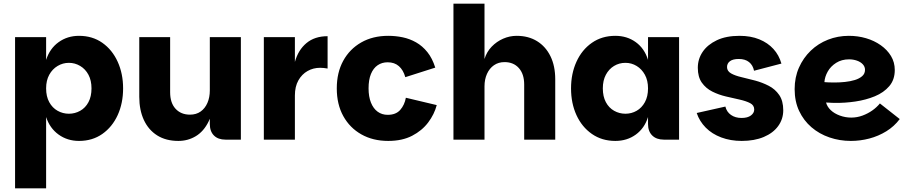

<svg xmlns="http://www.w3.org/2000/svg" viewBox="-20 -760 4935 1045"><path d="M410 7Q347 7 299 -27.5Q251 -62 231 -123V265H62V-558H231V-434Q251 -496 299 -530.5Q347 -565 410 -565Q483 -565 537 -527Q591 -489 620.5 -424Q650 -359 650 -279Q650 -198 620.5 -133.5Q591 -69 537 -31Q483 7 410 7ZM355 -141Q388 -141 416.5 -157Q445 -173 461.5 -204Q478 -235 478 -279Q478 -322 461.5 -353Q445 -384 416.5 -401Q388 -418 355 -418Q322 -418 293.5 -401Q265 -384 248 -353Q231 -322 231 -279Q231 -235 248 -204Q265 -173 293.5 -157Q322 -141 355 -141Z M1122 -85V-558H1291V0H1207Q1167 0 1144.5 -22.5Q1122 -45 1122 -85ZM951 7Q883 7 835.5 -23Q788 -53 763 -107Q738 -161 738 -233V-558H906V-258Q906 -200 935.5 -168Q965 -136 1014 -136Q1048 -136 1072 -153Q1096 -170 1109 -200Q1122 -230 1122 -268L1145 -239Q1142 -153 1115.5 -99Q1089 -45 1046 -19Q1003 7 951 7Z M1416 0V-558H1585V0ZM1559 -240 1585 -423Q1603 -488 1648 -525.5Q1693 -563 1763 -563V-387Q1752 -389 1742 -390Q1732 -391 1722 -391Q1685 -391 1654 -373.5Q1623 -356 1604 -322.5Q1585 -289 1585 -240Z M2093 7Q2010 7 1947 -28.5Q1884 -64 1848.5 -128Q1813 -192 1813 -279Q1813 -365 1848 -429Q1883 -493 1946 -529Q2009 -565 2093 -565Q2133 -565 2171.5 -557Q2210 -549 2244.5 -529.5Q2279 -510 2306 -476.5Q2333 -443 2349 -392L2186 -340Q2175 -379 2151 -400Q2127 -421 2090 -421Q2059 -421 2035.5 -405Q2012 -389 1999 -357.5Q1986 -326 1986 -279Q1986 -234 1999 -201.5Q2012 -169 2035.5 -152Q2059 -135 2090 -135Q2135 -135 2158.5 -162Q2182 -189 2189 -228L2357 -188Q2344 -138 2310.5 -93.5Q2277 -49 2223 -21Q2169 7 2093 7Z M2448 0V-740H2617V-439Q2629 -478 2656 -506Q2683 -534 2718.5 -549.5Q2754 -565 2792 -565Q2856 -565 2903 -536Q2950 -507 2976 -454Q3002 -401 3002 -328V0H2833V-300Q2833 -357 2804 -389.5Q2775 -422 2726 -422Q2693 -422 2668.5 -405Q2644 -388 2630.5 -358Q2617 -328 2617 -290V0Z M3329 7Q3256 7 3201.5 -31Q3147 -69 3117.5 -133.5Q3088 -198 3088 -279Q3088 -359 3117.5 -424Q3147 -489 3201.5 -527Q3256 -565 3329 -565Q3393 -565 3440.5 -530.5Q3488 -496 3507 -434V-558H3676V0H3593Q3553 0 3530 -22.5Q3507 -45 3507 -85V-123Q3488 -62 3440.5 -27.5Q3393 7 3329 7ZM3384 -141Q3417 -141 3445 -157Q3473 -173 3490 -204Q3507 -235 3507 -279Q3507 -322 3490 -353Q3473 -384 3445 -401Q3417 -418 3384 -418Q3350 -418 3322 -401Q3294 -384 3277.5 -353Q3261 -322 3261 -279Q3261 -235 3277.5 -204Q3294 -173 3322.5 -157Q3351 -141 3384 -141Z M4017 7Q3956 7 3905.5 -12Q3855 -31 3821 -65.5Q3787 -100 3772 -145L3928 -180Q3935 -151 3958.5 -134.5Q3982 -118 4016 -118Q4049 -118 4067 -131.5Q4085 -145 4085 -164Q4085 -187 4063 -198.5Q4041 -210 4005.5 -218Q3970 -226 3931 -235Q3892 -244 3857 -261.5Q3822 -279 3800 -310Q3778 -341 3778 -391Q3778 -439 3804.5 -478Q3831 -517 3881.5 -541Q3932 -565 4005 -565Q4066 -565 4112.5 -546Q4159 -527 4189.5 -493.5Q4220 -460 4233 -414L4084 -375Q4078 -405 4057 -422Q4036 -439 4001 -439Q3969 -439 3953 -427Q3937 -415 3937 -395Q3937 -373 3959 -360.5Q3981 -348 4016 -340Q4051 -332 4090 -321.5Q4129 -311 4164 -293Q4199 -275 4221 -243Q4243 -211 4243 -160Q4243 -112 4215.5 -74Q4188 -36 4137 -14.5Q4086 7 4017 7Z M4611 7Q4550 7 4494.5 -12Q4439 -31 4396.5 -67.5Q4354 -104 4329.5 -156Q4305 -208 4305 -275Q4305 -339 4328.5 -392Q4352 -445 4392.5 -484Q4433 -523 4486.5 -544Q4540 -565 4600 -565Q4649 -565 4693.5 -552Q4738 -539 4773.5 -514Q4809 -489 4829.5 -455Q4850 -421 4850 -379Q4850 -326 4820 -291Q4790 -256 4741.5 -236Q4693 -216 4635.5 -207.5Q4578 -199 4522 -200Q4515 -200 4505.5 -200.5Q4496 -201 4488 -201.5Q4480 -202 4476 -202Q4482 -179 4501.5 -160.5Q4521 -142 4551 -131Q4581 -120 4613 -120Q4645 -120 4674.5 -131Q4704 -142 4728 -159Q4752 -176 4769 -197L4877 -112Q4847 -72 4804 -45.5Q4761 -19 4711.5 -6Q4662 7 4611 7ZM4523 -311Q4550 -311 4579 -314Q4608 -317 4632.5 -324.5Q4657 -332 4672.5 -345.5Q4688 -359 4688 -380Q4688 -397 4676 -410Q4664 -423 4644 -430Q4624 -437 4601 -437Q4561 -437 4531 -418Q4501 -399 4485 -370.5Q4469 -342 4467 -313Q4476 -312 4491.5 -311.5Q4507 -311 4523 -311Z"/></svg>

Font: Parkinsans Light
Style: Bold
Weight: 700
Version: Version 1.000